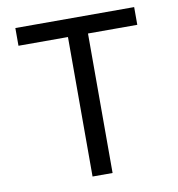

<svg xmlns="http://www.w3.org/2000/svg" viewBox="-81 -802 809 875"><g transform="rotate(-10 323.0 -364.0)"><path d="M47.9 -727.5H597.7V-645.5H369.6V0H276.9V-645.5H47.9Z"/></g></svg>

Font: Inter RS Variable
Style: Regular
Weight: 400
Designer: Rasmus Andersson (customised by Maria Ramos and Noel Pretorius)
Foundry: rsms
Version: Version 3.001;Glyphs 3.2.3 (3260)